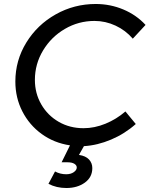

<svg xmlns="http://www.w3.org/2000/svg" viewBox="-20 -726 766 963"><path d="M401 7 376 51Q410 56 426.5 74Q443 92 443 117Q443 163 405.5 190Q368 217 313 217Q263 217 223 196L256 134Q282 148 312 148Q335 148 350 137.5Q365 127 365 114Q365 103 353 95.5Q341 88 319 88H289L331 3Q251 -9 189 -54Q127 -99 92 -167.5Q57 -236 57 -317Q57 -423 112 -512.5Q167 -602 259.5 -654Q352 -706 460 -706Q533 -706 598.5 -678.5Q664 -651 710 -601L646 -532Q610 -574 559.5 -597.5Q509 -621 454 -621Q374 -621 305.5 -581Q237 -541 196 -473Q155 -405 155 -325Q155 -258 187 -202.5Q219 -147 274.5 -115Q330 -83 399 -83Q454 -83 509 -105.5Q564 -128 609 -167L661 -104Q606 -55 537.5 -26Q469 3 401 7Z"/></svg>

Font: TypoPRO Montserrat Alternates
Style: Italic
Weight: 400
Italic angle: -11.3°
Designer: Julieta Ulanovsky
Foundry: Julieta Ulanovsky
Version: Version 6.001